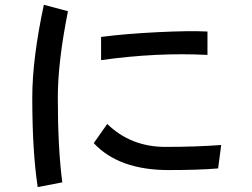

<svg xmlns="http://www.w3.org/2000/svg" viewBox="-20 -762 1040 793"><path d="M113.3 -359.4Q113.3 -518.6 161.1 -742.2L260.7 -715.8Q218.8 -505.9 218.8 -359.4Q218.8 -149.4 237.3 -8.8L135.7 10.7Q113.3 -136.7 113.3 -359.4ZM397.5 -513.7V-609.4Q493.2 -622.1 626.5 -628.9Q759.8 -635.7 836.9 -631.8V-535.2Q627 -545.9 397.5 -513.7ZM367.2 -170.9 422.9 -250Q520.5 -155.3 663.1 -155.3Q789.1 -155.3 893.6 -163.1L880.9 -66.4Q803.7 -59.6 676.8 -59.6Q470.7 -59.6 367.2 -170.9Z"/></svg>

Font: Gothic A1 SemiBold
Style: Regular
Weight: 600
Version: Version 2.50